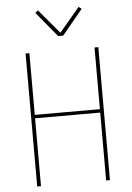

<svg xmlns="http://www.w3.org/2000/svg" viewBox="-63 -1011 725 1057"><g transform="rotate(-5 300.0 -482.5)"><path d="M99 0V-735H120V-394H480V-735H501V0H480V-375H120V0ZM286 -815 172 -953 188 -965 300 -832 412 -965 428 -953 314 -815Z"/></g></svg>

Font: Iosevka Thin Extended
Style: Regular
Weight: 100
Width: 7
Monospace: yes
Designer: Belleve Invis
Foundry: Belleve Invis
Version: Version 32.5.0; ttfautohint (v1.8.4)